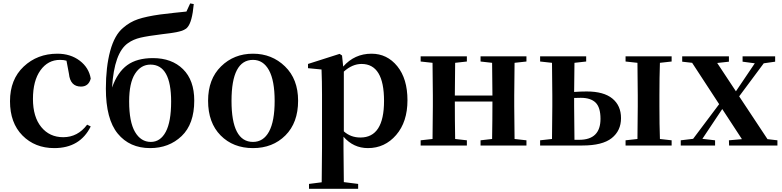

<svg xmlns="http://www.w3.org/2000/svg" viewBox="-20 -873 4695 1152"><path d="M393.6 -430.7 378.9 -508.8Q363.3 -513.7 339.8 -513.7Q267.6 -513.7 222.7 -451.2Q177.7 -388.7 177.7 -279.3Q177.7 -171.9 227.5 -110.8Q277.3 -49.8 359.4 -49.8Q446.3 -49.8 502.9 -125L524.4 -114.3Q460 15.6 305.7 15.6Q189.5 15.6 114.7 -60.1Q40 -135.7 40 -265.6Q40 -396.5 122.1 -473.6Q204.1 -550.8 324.2 -550.8Q403.3 -550.8 458.5 -508.8Q513.7 -466.8 524.4 -401.4Q511.7 -353.5 465.8 -353.5Q401.4 -353.5 393.6 -430.7Z M884.8 -21.5Q942.4 -21.5 974.6 -82Q1006.8 -142.6 1006.8 -263.7Q1006.8 -485.4 882.8 -485.4Q825.2 -485.4 790 -430.2Q754.9 -375 754.9 -264.6Q754.9 -141.6 790 -81.5Q825.2 -21.5 884.8 -21.5ZM1121.1 -852.5 1142.6 -848.6Q1132.8 -740.2 1104.5 -709Q1100.6 -704.1 1095.7 -700.7Q1090.8 -697.3 1084 -693.8Q1077.1 -690.4 1071.8 -688.5Q1066.4 -686.5 1056.2 -684.1Q1045.9 -681.6 1039.6 -680.2Q1033.2 -678.7 1020 -676.8Q1006.8 -674.8 1000.5 -673.8Q994.1 -672.9 977.5 -670.9Q960.9 -668.9 954.1 -668Q866.2 -657.2 822.8 -647Q779.3 -636.7 748 -614.3Q665 -556.6 652.3 -347.7Q685.5 -440.4 743.7 -482.4Q801.8 -524.4 897.5 -524.4Q1010.7 -524.4 1078.1 -458Q1145.5 -391.6 1145.5 -269.5Q1145.5 -128.9 1069.8 -56.6Q994.1 15.6 880.9 15.6Q757.8 15.6 686.5 -71.3Q615.2 -158.2 615.2 -341.8Q615.2 -470.7 641.1 -566.9Q667 -663.1 718.8 -706.1Q758.8 -741.2 808.1 -757.8Q857.4 -774.4 940.4 -786.1Q967.8 -790 1023.9 -795.9Q1080.1 -801.8 1098.6 -803.7Z M1498 15.6Q1378.9 15.6 1303.7 -60.5Q1228.5 -136.7 1228.5 -268.6Q1228.5 -398.4 1306.2 -474.6Q1383.8 -550.8 1498 -550.8Q1611.3 -550.8 1689.9 -474.6Q1768.6 -398.4 1768.6 -268.6Q1768.6 -136.7 1692.4 -60.5Q1616.2 15.6 1498 15.6ZM1498 -21.5Q1560.5 -21.5 1594.2 -83.5Q1627.9 -145.5 1627.9 -267.6Q1627.9 -389.6 1593.8 -451.7Q1559.6 -513.7 1498 -513.7Q1369.1 -513.7 1369.1 -267.6Q1369.1 -21.5 1498 -21.5Z M2043 -443.4V-85Q2084 -47.9 2142.6 -47.9Q2284.2 -47.9 2284.2 -267.6Q2284.2 -489.3 2149.4 -489.3Q2093.8 -489.3 2043 -443.4ZM2032.2 -540 2039.1 -473.6Q2107.4 -550.8 2209 -550.8Q2302.7 -550.8 2363.8 -475.6Q2424.8 -400.4 2424.8 -271.5Q2424.8 -141.6 2356.9 -63Q2289.1 15.6 2187.5 15.6Q2100.6 15.6 2041 -52.7V15.6Q2041 75.2 2043 219.7L2128.9 230.5V259.8H1834V230.5L1910.2 220.7Q1912.1 76.2 1912.1 15.6V-305.7Q1912.1 -384.8 1909.2 -456.1L1828.1 -463.9V-489.3L2017.6 -549.8Z M3138.7 -503.9 3067.4 -496.1Q3065.4 -382.8 3065.4 -299.8V-235.4Q3065.4 -152.3 3067.4 -39.1L3138.7 -31.2V0H2863.3V-31.2L2932.6 -39.1Q2934.6 -152.3 2934.6 -263.7H2709Q2709 -152.3 2710.9 -39.1L2781.2 -31.2V0H2503.9V-31.2L2575.2 -39.1Q2577.1 -152.3 2577.1 -235.4V-299.8Q2577.1 -382.8 2575.2 -496.1L2503.9 -503.9V-535.2H2781.2V-503.9L2710.9 -496.1Q2709 -384.8 2709 -299.8H2934.6Q2934.6 -386.7 2932.6 -496.1L2863.3 -503.9V-535.2H3138.7Z M3426.8 -34.2H3455.1Q3583 -34.2 3583 -160.2Q3583 -228.5 3553.7 -257.3Q3524.4 -286.1 3464.8 -286.1Q3437.5 -286.1 3424.8 -285.2V-235.4Q3424.8 -147.5 3426.8 -34.2ZM3497.1 -503.9 3426.8 -496.1Q3424.8 -394.5 3424.8 -321.3Q3463.9 -324.2 3500 -324.2Q3602.5 -324.2 3654.3 -281.7Q3706.1 -239.3 3706.1 -164.1Q3706.1 -88.9 3650.4 -44.4Q3594.7 0 3474.6 0H3220.7V-31.2L3292 -39.1Q3293.9 -152.3 3293.9 -235.4V-299.8Q3293.9 -382.8 3292 -496.1L3220.7 -503.9V-535.2H3497.1ZM4009.8 -503.9 3939.5 -496.1Q3936.5 -411.1 3936.5 -299.8V-235.4Q3936.5 -124 3939.5 -39.1L4009.8 -31.2V0H3733.4V-31.2L3804.7 -39.1Q3806.6 -152.3 3806.6 -235.4V-299.8Q3806.6 -382.8 3804.7 -496.1L3733.4 -503.9V-535.2H4009.8Z M4585 -38.1 4644.5 -31.2V0H4354.5L4353.5 -31.2L4431.6 -38.1L4313.5 -218.8L4194.3 -40L4270.5 -31.2V0H4064.5V-31.2L4138.7 -40L4294.9 -248L4132.8 -496.1L4073.2 -502.9V-535.2H4353.5V-502.9L4283.2 -495.1L4395.5 -325.2L4508.8 -493.2L4435.5 -502.9V-535.2H4630.9V-502.9L4562.5 -493.2L4415 -294.9Z"/></svg>

Font: GenYoMin TW TTF Bold
Style: Regular
Weight: 700
Version: Version 1.300